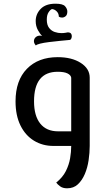

<svg xmlns="http://www.w3.org/2000/svg" viewBox="-20 -789 572 1038"><path d="M269 0Q210 0 163.5 -28.5Q117 -57 90.5 -111Q64 -165 64 -241Q64 -354 125.5 -417Q187 -480 292 -480Q368 -480 416.5 -449Q465 -418 465 -369V0Q465 37 459 77.5Q453 118 438.5 152Q424 186 401 207.5Q378 229 343 229Q319 229 304.5 218Q290 207 284 198Q319 170 336 136Q353 102 359 67Q365 32 365 0ZM294 -79H365V-369Q363 -383 345 -392Q327 -401 292 -401Q164 -401 164 -241Q164 -163 197.5 -121Q231 -79 294 -79ZM174 -543Q162 -556 163.5 -569.5Q165 -583 177 -591Q189 -599 208 -595Q197 -604 185 -626Q173 -648 173 -675Q173 -713 200 -741Q227 -769 280 -769Q320 -769 332 -755Q344 -741 344 -727Q344 -709 335 -701.5Q326 -694 315.5 -694Q305 -694 298 -699Q298 -716 286.5 -727.5Q275 -739 261 -740Q252 -737 242.5 -722.5Q233 -708 233 -683Q233 -654 245.5 -638Q258 -622 276 -616Q294 -610 311 -610Q323 -610 332.5 -611.5Q342 -613 346 -614Q362 -614 366 -604Q370 -594 366.5 -583.5Q363 -573 356 -573Q333 -571 303.5 -568Q274 -565 245 -561.5Q216 -558 196.5 -553Q177 -548 174 -543Z"/></svg>

Font: El Messiri Medium
Style: Regular
Weight: 500
Designer: Mohamed Gaber
Foundry: Kief Type Foundry
Version: Version 2.020; ttfautohint (v1.8.3)